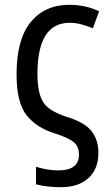

<svg xmlns="http://www.w3.org/2000/svg" viewBox="-20 -567 453 800"><path d="M390 70Q390 18 363.5 -18Q337 -54 268 -77Q185 -102 160.5 -140.5Q136 -179 136 -259Q136 -472 270 -472Q295 -472 319 -465.5Q343 -459 367 -449L393 -520Q336 -547 269 -547Q167 -547 108 -475Q49 -403 49 -257Q49 -139 91 -86.5Q133 -34 209 -11Q265 7 287 25Q309 43 309 77Q309 143 223 143Q180 143 130 128V201Q177 213 234 213Q307 213 348.5 175Q390 137 390 70Z"/></svg>

Font: Noto Sans UI SemiCondensed
Style: Regular
Weight: 400
Width: 4
Designer: Monotype Design Team
Foundry: Monotype Imaging Inc.
Version: 1.001